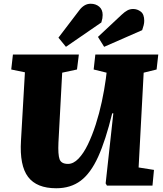

<svg xmlns="http://www.w3.org/2000/svg" viewBox="-20 -991 872 1025"><path d="M720 -97 802 -84 794 0H551L544 -12L585 -386H579Q544 -242 504 -154Q464 -66 410.5 -26Q357 14 280 14Q176 14 130 -46.5Q84 -107 92 -240L113 -605L40 -620L49 -700H401L391 -620L312 -603L292 -230Q289 -166 298 -141Q307 -116 343 -116Q372 -116 399 -144Q426 -172 449 -219.5Q472 -267 491 -326Q510 -385 523.5 -448Q537 -511 545 -570L549 -603L480 -620L489 -700H825L816 -620L747 -603ZM404 -937Q416 -953 431 -962Q446 -971 464 -971Q491 -971 509.5 -955.5Q528 -940 528 -911Q528 -902 526.5 -893Q525 -884 521 -871L332 -741L292 -790ZM629 -912Q646 -928 660 -935.5Q674 -943 691 -943Q713 -943 731.5 -929Q750 -915 750 -880Q750 -869 747 -856.5Q744 -844 739 -830L536 -741L503 -794Z"/></svg>

Font: Literata 12pt ExtraBold
Style: Italic
Weight: 800
Italic angle: -2°
Designer: Latin by Veronika Burian and Jose Scaglione. Greek by Irene Vlachou. Cyrillic by Vera Evstafieva
Foundry: TypeTogether
Version: Version 3.002